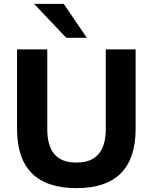

<svg xmlns="http://www.w3.org/2000/svg" viewBox="-20 -960 786 991"><path d="M375 11Q68 11 68 -295V-705H224V-294Q224 -208 260.5 -164.5Q297 -121 375 -121Q526 -121 526 -294V-705H680V-295Q680 11 375 11ZM322 -765 156 -940H309L428 -765Z"/></svg>

Font: Mulish ExtraBold
Style: Regular
Weight: 800
Designer: Vernon Adams
Foundry: Vernon Adams
Version: Version 3.603; ttfautohint (v1.8.3)